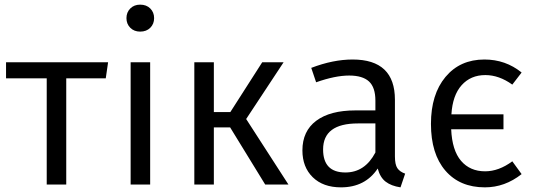

<svg xmlns="http://www.w3.org/2000/svg" viewBox="-20 -794 2296 826"><path d="M445 -526 435 -457H265V0H181V-457H6V-526Z M583 -774Q610 -774 626.5 -757.5Q643 -741 643 -716Q643 -691 626.5 -674.5Q610 -658 583 -658Q557 -658 540.5 -674.5Q524 -691 524 -716Q524 -741 540.5 -757.5Q557 -774 583 -774ZM626 -526V0H542V-526Z M1200 -526 1039 -282 1221 0H1121L970 -246H900V0H816V-526H900V-312H971L1108 -526Z M1679 -121Q1679 -86 1689.5 -70.5Q1700 -55 1723 -47L1703 12Q1663 6 1639 -12.5Q1615 -31 1605 -69Q1551 12 1447 12Q1370 12 1325.5 -31.5Q1281 -75 1281 -147Q1281 -230 1340.5 -274.5Q1400 -319 1509 -319H1595V-361Q1595 -418 1567.5 -443.5Q1540 -469 1482 -469Q1422 -469 1340 -440L1319 -502Q1413 -538 1497 -538Q1679 -538 1679 -365ZM1466 -52Q1550 -52 1595 -138V-263H1520Q1370 -263 1370 -151Q1370 -52 1466 -52Z M2067 -57Q2126 -57 2184 -100L2224 -45Q2152 12 2066 12Q1958 12 1896 -60Q1834 -132 1834 -261Q1834 -388 1896.5 -463Q1959 -538 2064 -538Q2155 -538 2224 -482L2184 -430Q2127 -471 2068 -471Q2005 -471 1966 -427.5Q1927 -384 1922 -302H2146V-238H1921Q1925 -147 1963.5 -102Q2002 -57 2067 -57Z"/></svg>

Font: FiraGO Book
Style: Regular
Weight: 350
Designer: bBox Type
Foundry: bBox Type GmbH
Version: Version 1.001;PS 001.001;hotconv 1.0.88;makeotf.lib2.5.64775